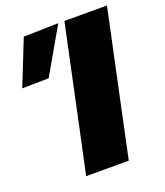

<svg xmlns="http://www.w3.org/2000/svg" viewBox="-214 -803 767 893"><g transform="rotate(-20 169.0 -356.5)"><path d="M58 0Q70.5 -56.5 81.5 -109.2Q92.5 -162 107.5 -231L159 -473.5Q174 -544.5 185.8 -599.2Q197.5 -654 210 -713H420.5Q408.5 -654.5 396.5 -599Q384.5 -543.5 369.5 -473.5L318 -231Q303.5 -162 292.2 -109.2Q281 -56.5 269 0ZM-81.5 -485.5Q-59 -542 -36.8 -597.8Q-14.5 -653.5 7.5 -709L179.5 -713Q146 -655 113.5 -598.2Q81 -541.5 50 -487.5Z"/></g></svg>

Font: Commissioner ExtraBold
Style: Italic
Weight: 800
Italic angle: -12°
Designer: Kostas Bartsokas
Foundry: Kostas Bartsokas
Version: Version 1.000; ttfautohint (v1.8.3)